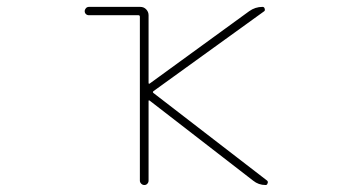

<svg xmlns="http://www.w3.org/2000/svg" viewBox="-20 -564 1040 561"><path d="M755.9 -23.4Q735.4 -23.4 719.7 -36.1L418 -269.5Q414.1 -272.5 414.1 -268.6V-36.1Q414.1 -31.2 410.6 -27.3Q407.2 -23.4 401.9 -23.4Q396.5 -23.4 392.6 -27.3Q388.7 -31.2 388.7 -36.1V-514.6Q388.7 -519.5 384.8 -519.5H240.2Q234.4 -519.5 231 -522.9Q227.5 -526.4 227.5 -531.2Q227.5 -536.1 231 -540Q234.4 -543.9 240.2 -543.9H389.6Q400.4 -543.9 407.2 -536.6Q414.1 -529.3 414.1 -519.5V-322.3Q414.1 -317.4 418 -320.3L708 -531.2Q725.6 -543.9 747.1 -543.9Q752 -543.9 753.4 -538.6Q754.9 -533.2 752 -531.2L428.7 -297.9Q424.8 -294.9 428.7 -292L760.7 -36.1Q762.7 -34.2 762.7 -31.2Q762.7 -30.3 761.7 -28.3Q760.7 -23.4 755.9 -23.4Z"/></svg>

Font: Rounded-X Mgen+ 1m thin
Style: Regular
Weight: 100
Designer: [Source Han Sans]
Ryoko NISHIZUKA  (kana & ideographs); Paul D. Hunt (Latin, Greek & Cyrillic); Wenlong ZHANG  (bopomofo
Version: Version 1.059.20150602